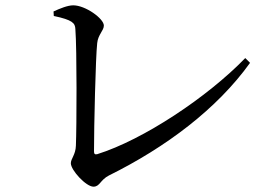

<svg xmlns="http://www.w3.org/2000/svg" viewBox="-20 -706 1040 721"><path d="M181 -663 182 -646C253 -631 262 -619 263 -597C269 -522 268 -228 265 -159C264 -125 246 -110 246 -93C246 -67 303 -5 331 -5C355 -5 356 -30 389 -47C603 -153 795 -297 919 -470L901 -488C760 -342 518 -181 345 -127C336 -125 333 -128 333 -138C333 -231 339 -490 345 -544C348 -576 370 -591 370 -610C370 -636 301 -686 255 -686C234 -686 205 -674 181 -663Z"/></svg>

Font: Noto Serif JP Medium
Style: Regular
Weight: 500
Designer: Ryoko NISHIZUKA 西塚涼子 (kana & ideographs); Frank Grießhammer (Latin, Greek & Cyrillic); Wenlong ZHANG 张文龙 (bopomofo); San
Foundry: Adobe
Version: Version 2.001;hotconv 1.1.0;makeotfexe 2.6.0